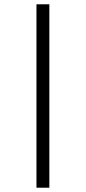

<svg xmlns="http://www.w3.org/2000/svg" viewBox="-20 -719 401 895"><path d="M150 -699H210V156H150Z"/></svg>

Font: Faustina VF Beta
Style: Italic
Weight: 400
Italic angle: -8°
Designer: Alfonso Garcia
Foundry: Omnibus-Type
Version: Version 1.006